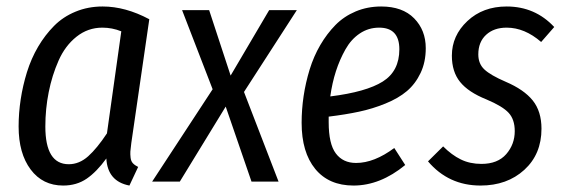

<svg xmlns="http://www.w3.org/2000/svg" viewBox="-20 -557 1734 589"><path d="M294.9 -537.1Q364.7 -537.1 438 -498L382.8 -118.2Q380.4 -100.6 379.9 -92.3Q379.4 -84 380.6 -73.2Q381.8 -62.5 387.7 -56.2Q393.6 -49.8 403.8 -44.9L377 12.2Q310.1 -0.5 306.2 -70.8Q276.9 -30.3 246.1 -9Q215.3 12.2 173.8 12.2Q110.8 12.2 74 -37.1Q37.1 -86.4 37.1 -168.9Q37.1 -210.4 43.5 -252.2Q49.8 -293.9 62.7 -335.7Q75.7 -377.4 96.9 -413.6Q118.2 -449.7 145.8 -477.5Q173.3 -505.4 211.7 -521.2Q250 -537.1 294.9 -537.1ZM293.9 -472.2Q249.5 -472.2 214.6 -444.3Q179.7 -416.5 159.7 -371.1Q139.6 -325.7 129.4 -274.2Q119.1 -222.7 119.1 -168.9Q119.1 -53.2 190.9 -53.2Q223.1 -53.2 250.5 -77.6Q277.8 -102.1 308.1 -147.9L352.1 -460.9Q324.2 -472.2 293.9 -472.2Z M890.6 -525.9 728.5 -274.9 834.5 0H751.5L672.4 -230L531.7 0H446.8L632.3 -283.2L538.6 -525.9H621.6L687.5 -325.2L805.7 -525.9Z M1286.1 -409.2Q1286.1 -366.7 1270.3 -333.3Q1254.4 -299.8 1228.3 -277.6Q1202.1 -255.4 1162.4 -239.3Q1122.6 -223.1 1081.5 -214.4Q1040.5 -205.6 988.3 -199.2V-182.1Q988.3 -115.2 1010.3 -86.2Q1032.2 -57.1 1072.3 -57.1Q1127.9 -57.1 1189.5 -103L1223.1 -50.8Q1146.5 12.2 1064.5 12.2Q988.8 12.2 947 -38.8Q905.3 -89.8 905.3 -180.2Q905.3 -221.2 911.4 -262.2Q917.5 -303.2 929.9 -343.8Q942.4 -384.3 962.6 -418.9Q982.9 -453.6 1009 -480.2Q1035.2 -506.8 1071.3 -522Q1107.4 -537.1 1149.4 -537.1Q1214.8 -537.1 1250.5 -500.7Q1286.1 -464.4 1286.1 -409.2ZM1143.1 -472.2Q1110.4 -472.2 1083.7 -454.3Q1057.1 -436.5 1039.6 -405.3Q1022 -374 1010.5 -338.4Q999 -302.7 993.2 -261.2Q1103.5 -274.9 1154.3 -306.9Q1205.1 -338.9 1205.1 -405.8Q1205.1 -472.2 1143.1 -472.2Z M1534.2 -537.1Q1621.6 -537.1 1680.2 -474.1L1640.1 -428.2Q1589.4 -472.2 1534.2 -472.2Q1495.1 -472.2 1471.2 -450.2Q1447.3 -428.2 1447.3 -390.1Q1447.3 -361.3 1466.1 -343.8Q1484.9 -326.2 1531.2 -306.2Q1587.4 -282.2 1614.3 -248.8Q1641.1 -215.3 1641.1 -162.1Q1641.1 -84 1588.4 -35.9Q1535.6 12.2 1454.1 12.2Q1356 12.2 1293 -62L1339.4 -107.9Q1365.7 -81.5 1393.6 -67.9Q1421.4 -54.2 1457 -54.2Q1506.8 -54.2 1533 -84.2Q1559.1 -114.3 1559.1 -154.8Q1559.1 -190.4 1540.5 -210.7Q1522 -231 1472.2 -252Q1416.5 -274.4 1391.4 -305.7Q1366.2 -336.9 1366.2 -386.2Q1366.2 -447.8 1413.8 -492.4Q1461.4 -537.1 1534.2 -537.1Z"/></svg>

Font: Fira Sans Compressed Book
Style: Italic
Weight: 350
Width: 3
Italic angle: -8°
Designer: Carrois Corporate & Edenspiekermann AG
Foundry: Carrois Corporate GbR & Edenspiekermann AG
Version: Version 4.203;PS 004.203;hotconv 1.0.88;makeotf.lib2.5.64775